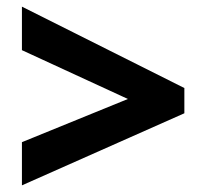

<svg xmlns="http://www.w3.org/2000/svg" viewBox="-20 -651 623 578"><path d="M46 -223V-93L535 -310V-386L46 -631V-500L365 -353Z"/></svg>

Font: Noto Sans Myanmar UI ExtraBold
Style: Regular
Weight: 800
Designer: Monotype Design Team
Foundry: Monotype Imaging Inc.
Version: Version 2.103